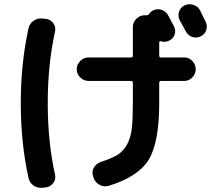

<svg xmlns="http://www.w3.org/2000/svg" viewBox="-20 -847 1040 925"><path d="M943.4 -797.9Q948.2 -788.1 957.5 -769Q966.8 -750 970.7 -742.2Q980.5 -722.7 973.6 -702.1Q966.8 -681.6 946.8 -671.9Q926.8 -662.1 906.2 -668.9Q885.7 -675.8 875 -696.3Q866.2 -713.9 845.7 -750Q835.9 -769.5 842.3 -790Q848.6 -810.5 868.7 -820.8Q888.7 -831.1 911.1 -823.7Q933.6 -816.4 943.4 -797.9ZM185.5 57.6Q161.1 60.5 141.6 46.9Q122.1 33.2 117.2 9.8Q80.1 -159.2 80.1 -350.1Q80.1 -541 117.2 -710Q122.1 -733.4 142.1 -747.1Q162.1 -760.7 185.5 -757.8L202.1 -755.9Q224.6 -752.9 237.3 -734.4Q250 -715.8 245.1 -694.3Q210 -536.1 210 -350.1Q210 -164.1 245.1 -5.9Q250 16.6 236.8 34.7Q223.6 52.7 202.1 55.7ZM407.2 -457Q383.8 -457 366.7 -473.6Q349.6 -490.2 349.6 -513.2Q349.6 -536.1 366.7 -553.2Q383.8 -570.3 407.2 -570.3H611.3Q620.1 -570.3 620.1 -579.1V-716.8Q620.1 -740.2 637.2 -756.8Q654.3 -773.4 676.8 -773.4H686.5Q693.4 -773.4 699.2 -780.3Q707 -792 717.8 -796.9Q737.3 -806.6 758.3 -799.8Q779.3 -793 790 -773.4Q793.9 -764.6 804.2 -746.6Q814.5 -728.5 818.4 -719.7Q828.1 -700.2 821.3 -680.2Q814.5 -660.2 794.4 -650.9Q774.4 -641.6 754.9 -648.4Q747.1 -650.4 747.1 -642.6V-579.1Q747.1 -570.3 754.9 -570.3H867.2Q890.6 -570.3 906.7 -553.2Q922.9 -536.1 922.9 -513.2Q922.9 -490.2 906.2 -473.6Q889.6 -457 867.2 -457H754.9Q747.1 -457 747.1 -448.2V-352.5Q747.1 -162.1 697.3 -79.1Q647.5 3.9 504.9 47.9Q481.4 54.7 460.4 43.9Q439.5 33.2 430.7 9.8L428.7 2.9Q420.9 -18.6 431.6 -38.1Q442.4 -57.6 463.9 -66.4Q516.6 -83 545.4 -100.6Q574.2 -118.2 592.3 -151.4Q610.4 -184.6 615.2 -229Q620.1 -273.4 620.1 -352.5V-448.2Q620.1 -457 611.3 -457Z"/></svg>

Font: Rounded Mgen+ 1m bold
Style: Bold
Weight: 700
Designer: [Source Han Sans]
Ryoko NISHIZUKA  (kana & ideographs); Paul D. Hunt (Latin, Greek & Cyrillic); Wenlong ZHANG  (bopomofo
Version: Version 1.059.20150602